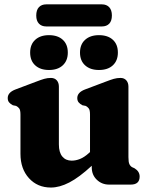

<svg xmlns="http://www.w3.org/2000/svg" viewBox="-20 -848 693 882"><path d="M74 -141.5V-321.5Q74 -342 68.5 -349.5Q63 -357 54 -361.5L39 -364.5Q28.5 -370 22 -377.5Q15.5 -385 15.5 -397.5Q15.5 -423.5 51 -437L146.5 -473Q168.5 -481.5 183.2 -485.8Q198 -490 214 -490Q231 -490 240.8 -479Q250.5 -468 250.5 -450V-184.5Q250.5 -148 266.2 -129Q282 -110 309.5 -110Q328 -110 347.5 -117.8Q367 -125.5 388 -144.5L393.5 -149.5V-321.5Q393.5 -342 388 -349.5Q382.5 -357 373.5 -361.5L358.5 -364.5Q348 -370 341.5 -377.5Q335 -385 335 -397.5Q335 -423.5 370.5 -437L466 -473Q488 -481.5 502.8 -485.8Q517.5 -490 533.5 -490Q550.5 -490 560.2 -479Q570 -468 570 -450V-126Q570 -103 574.5 -93.8Q579 -84.5 587 -80L598 -75Q621.5 -60.5 621.5 -37Q621.5 0 580.5 0H481Q448 0 424.8 -22.2Q401.5 -44.5 401.5 -79V-86.5Q343.5 -33 298.5 -9.8Q253.5 13.5 214 13.5Q152 13.5 113 -29.5Q74 -72.5 74 -141.5ZM205 -526.5Q165 -526.5 141.8 -547.8Q118.5 -569 118.5 -606.5Q118.5 -644 141.8 -665.2Q165 -686.5 205 -686.5Q245.5 -686.5 268.5 -665.2Q291.5 -644 291.5 -606.5Q291.5 -569.5 268.5 -548Q245.5 -526.5 205 -526.5ZM434.5 -526.5Q394.5 -526.5 371 -547.8Q347.5 -569 347.5 -606.5Q347.5 -644 371 -665.2Q394.5 -686.5 434.5 -686.5Q475.5 -686.5 498.5 -665.2Q521.5 -644 521.5 -606.5Q521.5 -569.5 498.5 -548Q475.5 -526.5 434.5 -526.5ZM146.5 -776.5Q146.5 -802 158.8 -815Q171 -828 192.5 -828H448Q469.5 -828 481.8 -814.8Q494 -801.5 494 -777Q494 -752 481.8 -739.2Q469.5 -726.5 448 -726.5H192.5Q171 -726.5 158.8 -739.5Q146.5 -752.5 146.5 -776.5Z"/></svg>

Font: Fraunces 9pt SuperSoft
Style: Bold
Weight: 700
Version: Version 1.000;[b76b70a41]